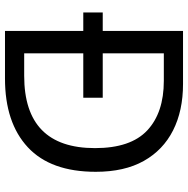

<svg xmlns="http://www.w3.org/2000/svg" viewBox="-12 -742 754 770"><g transform="rotate(90 365.0 -357.0)"><path d="M317 -714Q424 -714 503 -674Q582 -634 625.5 -556.5Q669 -479 669 -364Q669 -183 570.5 -91.5Q472 0 295 0H104V-314H30V-392H104V-714ZM304 -637H194V-392H372V-314H194V-77H284Q574 -77 574 -361Q574 -504 503 -570.5Q432 -637 304 -637Z"/></g></svg>

Font: Noto Sans Tifinagh Hawad
Style: Regular
Weight: 400
Designer: JamraPatel
Foundry: JamraPatel LLC
Version: Version 2.006; ttfautohint (v1.8.4.7-5d5b)